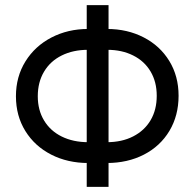

<svg xmlns="http://www.w3.org/2000/svg" viewBox="-20 -727 757 747"><path d="M179.2 -125.5C221.8 -103.7 269.9 -92.8 323.2 -92.8H395.5C449.5 -92.8 497.7 -103.7 540 -125.5C582.4 -147.3 615.4 -178.1 639.2 -217.8C662.9 -257.5 674.8 -303.1 674.8 -354.5C674.8 -405.3 662.8 -450.4 638.7 -489.7C614.6 -529.1 581.4 -559.7 539.1 -581.5C496.7 -603.4 449.2 -614.3 396.5 -614.3H322.3C270.2 -614.3 222.8 -603.2 180.2 -581.1C137.5 -558.9 103.8 -528 79.1 -488.3C54.4 -448.6 42 -403.3 42 -352.5C42 -301.8 54.2 -256.7 78.6 -217.3C103 -177.9 136.6 -147.3 179.2 -125.5ZM498 -196.3C468.8 -181.3 434.6 -173.8 395.5 -173.8H323.2C284.2 -173.8 249.8 -181.2 220.2 -195.8C190.6 -210.4 167.6 -231.3 151.4 -258.3C135.1 -285.3 127 -316.7 127 -352.5C127 -389 135.1 -420.9 151.4 -448.2C167.6 -475.6 190.6 -496.6 220.2 -511.2C249.8 -525.9 283.9 -533.2 322.3 -533.2H397.5C435.2 -533.2 468.8 -525.9 498 -511.2C527.3 -496.6 550 -475.7 565.9 -448.7C581.9 -421.7 589.8 -390.3 589.8 -354.5C589.8 -318 581.9 -286.3 565.9 -259.3C550 -232.3 527.3 -211.3 498 -196.3ZM402.3 0V-707H317.4V0Z"/></svg>

Font: Pretendard Variable
Style: Regular
Weight: 400
Designer: Base glyphs from Inter by Rasmus Andersson; Hangeul glyphs from Noto Sans CJK(Source Han Sans) by Jang Soo-young and Kan
Foundry: Kil Hyung-jin
Version: Version 1.309;Glyphs 3.2 (3225)